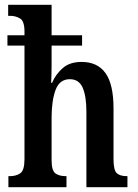

<svg xmlns="http://www.w3.org/2000/svg" viewBox="-20 -780 573 800"><path d="M15 0V-46H21Q47 -46 64.5 -58Q82 -70 82 -117V-590H11V-633H82V-649Q82 -692 63.5 -703Q45 -714 23 -714H14V-760H195V-633H322V-590H195V-514Q195 -491 194.5 -468.5Q194 -446 193 -435H197Q211 -469 240.5 -495.5Q270 -522 320 -522Q386 -522 419.5 -475.5Q453 -429 453 -328V-117Q453 -71 466.5 -58.5Q480 -46 509 -46H511V0H340V-314Q340 -379 324.5 -414.5Q309 -450 271 -450Q228 -450 211.5 -405Q195 -360 195 -291V-112Q195 -69 211 -57.5Q227 -46 254 -46H257V0Z"/></svg>

Font: Noto Serif Thai ExtraCondensed SemiBold
Style: Regular
Weight: 600
Width: 2
Designer: Monotype Design Team
Foundry: Monotype Imaging Inc.
Version: Version 2.001; ttfautohint (v1.8.4.7-5d5b)